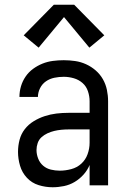

<svg xmlns="http://www.w3.org/2000/svg" viewBox="-20 -782 540 810"><path d="M202 8Q172 8 143 -1Q114 -10 93.5 -32Q73 -54 64.5 -83Q56 -112 56 -141Q56 -167 62.5 -192Q69 -217 84.5 -237Q100 -257 122 -270.5Q144 -284 168.5 -292Q193 -300 218 -303Q243 -306 269 -306H358V-355Q358 -376 351 -397Q344 -418 328 -432Q312 -446 291 -452Q270 -458 249 -458Q229 -458 209.5 -454Q190 -450 174 -439Q158 -428 149 -410Q140 -392 140 -373Q140 -373 140 -373Q140 -373 140 -373Q140 -373 140 -373Q140 -373 140 -373Q140 -373 140 -373Q140 -373 140 -373H62Q62 -373 62 -373Q62 -373 62 -373Q62 -396 68.5 -418Q75 -440 88 -459Q101 -478 119.5 -491.5Q138 -505 159 -513.5Q180 -522 203 -525Q226 -528 249 -528Q273 -528 297 -524.5Q321 -521 343 -511Q365 -501 383.5 -485Q402 -469 414 -448Q426 -427 431 -403Q436 -379 436 -355V0H358V-86Q349 -64 332.5 -45.5Q316 -27 295 -14.5Q274 -2 250 3Q226 8 202 8ZM232 -62Q256 -62 280.5 -68.5Q305 -75 323 -91.5Q341 -108 349.5 -131.5Q358 -155 358 -180V-236H269Q254 -236 238.5 -234.5Q223 -233 208.5 -229.5Q194 -226 180 -219.5Q166 -213 155 -203Q144 -193 139 -178.5Q134 -164 134 -149Q134 -131 141 -113Q148 -95 162 -83Q176 -71 194.5 -66.5Q213 -62 232 -62ZM143 -581 80 -633 207 -762H293L420 -633L357 -581L250 -710Z"/></svg>

Font: Iosevka Julsh Curly
Style: Regular
Weight: 400
Designer: Belleve Invis
Foundry: Belleve Invis
Version: Version 15.0.2; ttfautohint (v1.8.4)